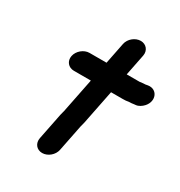

<svg xmlns="http://www.w3.org/2000/svg" viewBox="-212 -916 1141 1219"><g transform="rotate(30 358.5 -307.0)"><path d="M375.8 -698 344.8 -542.5H220.3C179.4 -542.5 139 -508.5 130.9 -468C122.8 -427.3 150.2 -394.5 190.8 -394.5H315.3L264.8 -142C263.2 -133.8 258.7 -121.1 256.5 -110L217.7 84C209.6 124.9 235.9 158.5 276.9 158.5C317.9 158.5 357.6 124.9 365.7 84L404.5 -110C406 -117.7 410.5 -130.2 412.8 -142L463.3 -394.5H548.8C564.9 -394.5 577.1 -395.3 592.9 -398.5H594.6C606 -398.5 616.3 -399.4 628.9 -401.6L639.5 -402.6C659.9 -404.4 680.4 -418.2 694.4 -433.9C742 -487.3 710.4 -559.9 644.5 -549.3L633 -547.3C632.1 -547.1 630.8 -546.7 629.9 -546.5C614.1 -546.4 598.9 -544 586.5 -542.5H492.8L523.8 -698C531.9 -738.4 504.8 -771.5 464.5 -771.5C424.2 -771.5 383.9 -738.4 375.8 -698Z"/></g></svg>

Font: Smoothie
Style: SeBdIt
Weight: 600
Foundry: Cannot Into Space Fonts
Version: Version 0.8